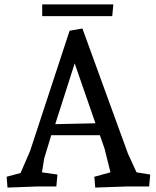

<svg xmlns="http://www.w3.org/2000/svg" viewBox="-20 -844 704 869"><path d="M660 -54 655 0H554L411 5L407 -44L480 -64L453 -172L432 -232H212L180 -127L170 -64L240 -54L235 0H149L14 5L10 -44L73 -61L116 -160L295 -705L353 -715L559 -149L598 -64ZM318 -557 230 -282 412 -286ZM171 -771V-824H493L488 -771Z"/></svg>

Font: Andada SC
Style: Regular
Weight: 400
Designer: Carolina Giovagnoli
Foundry: Carolina Giovagnoli
Version: Version 1.003